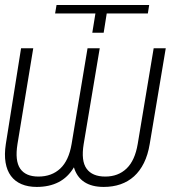

<svg xmlns="http://www.w3.org/2000/svg" viewBox="-32 -731 677 761"><path d="M-8.9 -160.2 51.5 -539.8H99.8L37.3 -160.2Q26.6 -93.8 48.1 -62.5Q69.6 -31.2 120.4 -31.2Q172.9 -31.2 206.9 -63Q240.8 -94.8 251.8 -160.2L315 -539.8H363.3L299.7 -160.2Q288.7 -93.4 311.3 -62.3Q333.8 -31.2 385.3 -31.2Q436.4 -31.2 469.6 -63Q502.8 -94.8 513.8 -160.2L577.1 -539.8H625L561.4 -160.2Q554.3 -117.2 538.5 -85.2Q522.7 -53.3 499.3 -32.1Q475.9 -11 445.5 -0.5Q415.1 9.9 378.9 9.9Q332 9.9 302.2 -9.6Q272.4 -29.1 261 -67.8Q237.2 -28.1 200.3 -9.1Q163.4 9.9 113.6 9.9Q79.2 9.9 53.3 -1.1Q27.3 -12.1 11.4 -33.6Q-4.6 -55 -9.9 -86.8Q-15.3 -118.6 -8.9 -160.2ZM186.4 -677.6 192.1 -711.3H559.3L554 -677.6H391L378.9 -601.2H333.8L346.2 -677.6Z"/></svg>

Font: Inter P Extra Light
Style: Italic
Weight: 200
Italic angle: 9.39999°
Designer: Rasmus Andersson
Foundry: rsms
Version: Version 3.018;git-588b23468